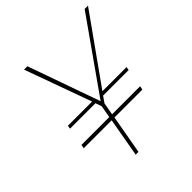

<svg xmlns="http://www.w3.org/2000/svg" viewBox="-191 -838 972 972"><g transform="rotate(-45 295.0 -352.0)"><path d="M278.8 -294.9 267.1 -328.1H85L87.9 -346.2H261.2L131.8 -704.1H155.8L293 -316.9L565.9 -704.1H589.8L335 -346.2H507.8L504.9 -328.1H321.8L298.8 -294.9L287.1 -229H487.8L483.9 -209H284.2L247.1 0H227.1L264.2 -209H64L67.9 -229H267.1Z"/></g></svg>

Font: SVN-Poppins Thin
Style: Italic
Weight: 100
Italic angle: -10°
Designer: Ninad Kale (Devanagari), Jonny Pinhorn (Latin)
Foundry: Indian Type Foundry
Version: Version 3.002 2017